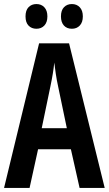

<svg xmlns="http://www.w3.org/2000/svg" viewBox="-20 -928 537 948"><path d="M373 0 330 -191H168L126 0H0L173 -714H321L497 0ZM267 -501Q260 -533 255.5 -563.5Q251 -594 248 -619Q243 -568 229 -502L186 -295H310ZM106 -847Q106 -877 121 -892.5Q136 -908 160 -908Q184 -908 199 -892Q214 -876 214 -847Q214 -818 199 -802Q184 -786 160 -786Q136 -786 121 -801.5Q106 -817 106 -847ZM281 -847Q281 -877 296 -892.5Q311 -908 335 -908Q359 -908 374 -892Q389 -876 389 -847Q389 -818 374 -802Q359 -786 335 -786Q310 -786 295.5 -802Q281 -818 281 -847Z"/></svg>

Font: Noto Sans Lao UI ExtCond SemBd
Style: Regular
Weight: 600
Width: 2
Designer: Monotype Design Team
Foundry: Monotype Imaging Inc.
Version: Version 2.000; ttfautohint (v1.8.4.7-5d5b)